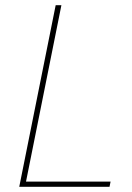

<svg xmlns="http://www.w3.org/2000/svg" viewBox="-20 -718 508 738"><path d="M401 0H54L194 -698H216L80 -20H405Z"/></svg>

Font: IBM Plex Sans Thin
Style: Italic
Weight: 250
Italic angle: -11.31°
Designer: Mike Abbink, Paul van der Laan, Pieter van Rosmalen
Foundry: Bold Monday
Version: Version 3.201